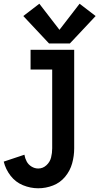

<svg xmlns="http://www.w3.org/2000/svg" viewBox="-26 -797 546 1030"><path d="M237 -564 99 -711 185 -777 293 -637 401 -777 487 -711 349 -564ZM179 213Q137 213 97 196.5Q57 180 30.5 145.5Q4 111 -6 70L105 33Q108 52 117 69Q126 86 143 96.5Q160 107 179 107Q204 107 223 89.5Q242 72 248 48Q254 24 254 -1V-424H138V-530H372V-1Q372 40 361 79.5Q350 119 323.5 151Q297 183 258.5 198Q220 213 179 213Z"/></svg>

Font: Iosevka SS01
Style: Bold
Weight: 700
Monospace: yes
Designer: Belleve Invis
Foundry: Belleve Invis
Version: 2.3.3; ttfautohint (v1.8.3)